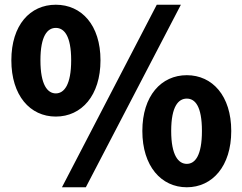

<svg xmlns="http://www.w3.org/2000/svg" viewBox="-20 -778 1025 812"><path d="M216 -285C325 -285 405 -374 405 -523C405 -672 325 -758 216 -758C107 -758 28 -672 28 -523C28 -374 107 -285 216 -285ZM216 -383C181 -383 151 -419 151 -523C151 -627 181 -660 216 -660C251 -660 281 -627 281 -523C281 -419 251 -383 216 -383ZM242 14H343L745 -758H643ZM770 14C878 14 958 -75 958 -224C958 -373 878 -460 770 -460C662 -460 582 -373 582 -224C582 -75 662 14 770 14ZM770 -85C735 -85 704 -120 704 -224C704 -329 735 -361 770 -361C805 -361 834 -329 834 -224C834 -120 805 -85 770 -85Z"/></svg>

Font: Noto Sans T Chinese Black
Style: Bold
Weight: 900
Designer: Ryoko NISHIZUKA (kana & ideographs); Paul D. Hunt (Latin, Greek & Cyrillic); Wenlong ZHANG (bopomofo); Sandoll Communica
Foundry: Adobe Systems Incorporated
Version: Version 1.000;PS 1;hotconv 1.0.78;makeotf.lib2.5.61930